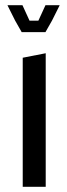

<svg xmlns="http://www.w3.org/2000/svg" viewBox="-20 -715 257 735"><path d="M63 -592 38 -636H179L154 -592ZM67 0V-494L154 -511H155V0ZM38 -636 9 -694V-695H66L93 -636ZM127 -636 154 -695H208V-694L179 -636Z"/></svg>

Font: Foldit
Style: Regular
Weight: 400
Version: Version 1.003